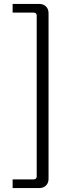

<svg xmlns="http://www.w3.org/2000/svg" viewBox="-20 -788 363 973"><path d="M44 -768V-724H152C160 -724 166 -718 166 -710V107C166 115 160 121 152 121H44V165H180C207 165 226 146 226 119V-722C226 -749 207 -768 180 -768Z"/></svg>

Font: SnT
Style: Regular
Weight: 300
Designer: Natanael Gama
Version: Version 1.001;PS 001.001;hotconv 1.0.70;makeotf.lib2.5.58329